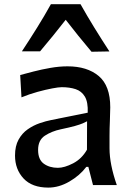

<svg xmlns="http://www.w3.org/2000/svg" viewBox="-20 -854 601 886"><path d="M203.1 11.7Q127.9 11.7 88.6 -30.5Q49.3 -72.8 49.3 -136.2Q49.3 -180.2 65.7 -209.7Q82 -239.3 107.9 -257.3Q133.8 -275.4 162.8 -285.4Q191.9 -295.4 217.3 -300.3L384.8 -334Q386.7 -382.8 371.6 -408.2Q356.4 -433.6 328.9 -442.6Q301.3 -451.7 264.6 -451.7Q250.5 -451.7 220.7 -446Q190.9 -440.4 153.6 -430.2Q116.2 -419.9 79.1 -404.8L73.2 -507.8Q98.6 -514.6 135.5 -524.2Q172.4 -533.7 213.1 -540.8Q253.9 -547.9 291.5 -547.9Q382.3 -547.9 435.5 -503.2Q488.8 -458.5 488.8 -358.9Q488.8 -334 487.1 -297.1Q485.4 -260.3 485.4 -227.1V-169.4Q485.4 -96.2 519 0H409.2L387.7 -84H378.4Q348.1 -43.9 300 -16.1Q252 11.7 203.1 11.7ZM247.1 -79.6Q277.3 -79.6 317.4 -100.3Q357.4 -121.1 381.3 -163.1L381.8 -294.4Q374 -290 361.6 -284.7Q349.1 -279.3 325.7 -272.7Q302.2 -266.1 260.3 -257.3Q218.8 -248.5 187.3 -228Q155.8 -207.5 155.8 -162.1Q155.8 -117.7 182.1 -98.6Q208.5 -79.6 247.1 -79.6ZM402.3 -615.2Q371.6 -651.4 341.8 -688.5Q312 -725.6 283.2 -762.7Q254.9 -726.6 225.3 -689.9Q195.8 -653.3 165 -617.2H81.1Q117.2 -671.9 151.1 -726.3Q185.1 -780.8 214.8 -834.5H351.6Q381.8 -780.8 415.5 -726.1Q449.2 -671.4 484.9 -616.7Z"/></svg>

Font: Pinar DS4-Medium
Style: Regular
Weight: 500
Designer: Amin Abedi
Version: Version 2.000